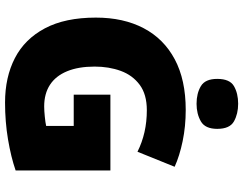

<svg xmlns="http://www.w3.org/2000/svg" viewBox="-124 -854 987 780"><g transform="rotate(90 370.0 -463.5)"><path d="M364 -418H672V-33Q617 -14 545.5 -2Q474 10 396 10Q293 10 215.5 -30Q138 -70 94.5 -152Q51 -234 51 -359Q51 -471 94 -553Q137 -635 220.5 -679.5Q304 -724 426 -724Q493 -724 553 -711.5Q613 -699 657 -679L596 -528Q558 -547 516 -556.5Q474 -566 427 -566Q363 -566 324 -537Q285 -508 267.5 -460Q250 -412 250 -354Q250 -288 269 -242Q288 -196 324 -172.5Q360 -149 412 -149Q429 -149 453.5 -151.5Q478 -154 491 -157V-269H364ZM401 -937Q442 -937 472.5 -920Q503 -903 503 -852Q503 -803 472.5 -785.5Q442 -768 401 -768Q359 -768 329.5 -785.5Q300 -803 300 -852Q300 -903 329.5 -920Q359 -937 401 -937Z"/></g></svg>

Font: Noto Sans Armenian Black
Style: Regular
Weight: 900
Version: Version 2.007